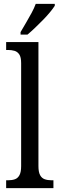

<svg xmlns="http://www.w3.org/2000/svg" viewBox="-20 -979 310 999"><path d="M12 0V-41H22Q43 -41 58 -46.5Q73 -52 81.5 -68Q90 -84 90 -115V-651Q90 -681 80.5 -695.5Q71 -710 55.5 -714.5Q40 -719 22 -719H12V-760H180V-115Q180 -84 188.5 -68Q197 -52 212.5 -46.5Q228 -41 248 -41H258V0ZM87 -812Q101 -836 116 -861.5Q131 -887 144.5 -912Q158 -937 166 -959H265V-949Q257 -936 241 -916.5Q225 -897 204.5 -876Q184 -855 162.5 -834.5Q141 -814 123 -799H87Z"/></svg>

Font: Noto Serif Khmer Condensed
Style: Regular
Weight: 400
Width: 3
Designer: Danh Hong and the Monotype Design Team
Foundry: Monotype Imaging Inc.
Version: Version 2.004